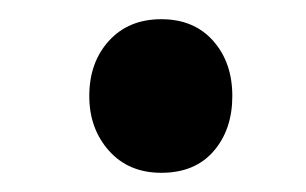

<svg xmlns="http://www.w3.org/2000/svg" viewBox="-20 -662 319 200"><path d="M73 -562Q73 -597 93.5 -619.5Q114 -642 148 -642Q182 -642 202 -619.5Q222 -597 222 -562Q222 -527 202.5 -504.5Q183 -482 148 -482Q114 -482 93.5 -505Q73 -528 73 -562Z"/></svg>

Font: Noto Sans ExtraCondensed Black
Style: Regular
Weight: 900
Width: 2
Designer: Monotype Design Team
Foundry: Monotype Imaging Inc.
Version: Version 2.013; ttfautohint (v1.8.4.7-5d5b)